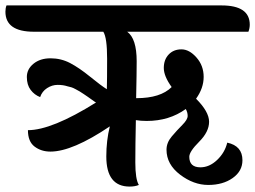

<svg xmlns="http://www.w3.org/2000/svg" viewBox="-90 -682 941 708"><path d="M727 -662Q831 -662 831 -591Q831 -578 826 -565H379Q414 -540 414 -456Q414 -412 412 -320H413Q502 -320 543 -361Q514 -401 514 -431.5Q514 -462 532 -481Q550 -500 579 -500Q608 -500 634.5 -470Q661 -440 661 -398.5Q661 -357 633 -318Q681 -270 681 -233Q681 -196 644.5 -159.5Q608 -123 608 -104Q608 -65 649 -65Q682 -65 710.5 -92Q739 -119 748 -156Q804 -144 804 -91Q804 -51 768 -25.5Q732 0 678 0Q624 0 574 -38Q524 -76 524 -130Q524 -156 543.5 -179Q563 -202 582.5 -221.5Q602 -241 602 -254.5Q602 -268 595 -280Q534 -236 451 -236Q429 -236 411 -239Q409 -145 409 -83Q409 -21 422 0Q408 6 388 6Q302 6 302 -105Q302 -164 315 -216Q177 -123 96 -123Q62 -123 37.5 -141.5Q13 -160 13 -202Q101 -202 264 -304Q260 -306 248.5 -314.5Q237 -323 233 -325.5Q229 -328 219 -335Q209 -342 203.5 -345Q198 -348 189 -353Q180 -358 173.5 -360Q167 -362 158 -364Q143 -369 122.5 -369Q102 -369 83.5 -357Q65 -345 58 -324Q37 -332 23 -350.5Q9 -369 9 -398Q9 -427 33.5 -447Q58 -467 96.5 -467Q135 -467 168.5 -449.5Q202 -432 242.5 -399Q283 -366 304 -353Q305 -388 305 -465.5Q305 -543 291 -565H35Q-70 -565 -70 -639Q-70 -652 -66 -662Z"/></svg>

Font: Laila SemiBold
Style: Regular
Weight: 600
Designer: Hitesh Malaviya
Foundry: Indian Type Foundry
Version: Version 1.302;PS 1.0;hotconv 1.0.78;makeotf.lib2.5.61930; tt